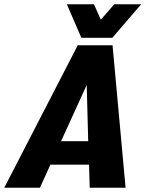

<svg xmlns="http://www.w3.org/2000/svg" viewBox="-70 -879 681 899"><path d="M350 0 347 -108H166L117 0H-50L294 -667H457L518 0ZM216 -218H343L336 -481ZM591 -859 456 -702H311L243 -859H370L402 -787L465 -859Z"/></svg>

Font: Epunda Sans ExtraBold
Style: Italic
Weight: 800
Italic angle: -12.0243°
Designer: Simon Atzbach
Foundry: typofactur
Version: Version 2.204; ttfautohint (v1.8.4.7-5d5b)